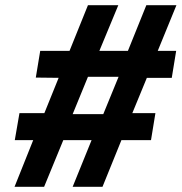

<svg xmlns="http://www.w3.org/2000/svg" viewBox="-20 -720 700 740"><path d="M37 -180 55 -284H151L206 -420L118 -421L135 -524H248L319 -700H436L363 -524H473L544 -700H660L588 -524H659L642 -420H546L490 -284H579L562 -180H448L375 0H260L333 -180H224L150 0H36L108 -180ZM260 -280H378L437 -424H319Z"/></svg>

Font: Jost* 600 Semi
Style: Italic
Weight: 600
Italic angle: -10°
Version: Version 3.500